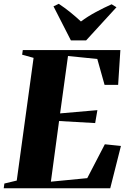

<svg xmlns="http://www.w3.org/2000/svg" viewBox="-40 -1012 679 1032"><path d="M-20 0 -16.5 -25.5 50 -41.5 140.5 -701 79 -718 82.5 -743H607L595 -556H522L483 -695L325.5 -711L283 -402.5L483.5 -420L471.5 -350.5L277.5 -361.5L233.5 -35.5L429 -54.5L523.5 -236.5L610 -227.5L552.5 0ZM341 -795 247.5 -978 276 -991.5Q309 -969.5 339.5 -944.8Q370 -920 395 -896.5Q432 -924 475.8 -947.5Q519.5 -971 560 -989L586 -973L423 -795Z"/></svg>

Font: Merriweather 120pt Black
Style: Italic
Weight: 900
Italic angle: -7.8°
Version: Version 2.101